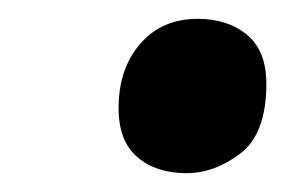

<svg xmlns="http://www.w3.org/2000/svg" viewBox="-20 -562 303 204"><path d="M178 -378Q146 -378 126 -395Q106 -412 106 -447Q106 -489 129 -515.5Q152 -542 190 -542Q222 -542 242.5 -525Q263 -508 263 -473Q263 -420 235.5 -399Q208 -378 178 -378Z"/></svg>

Font: Noto Serif ExtraCondensed ExtraBold
Style: Italic
Weight: 800
Width: 2
Italic angle: -12°
Designer: Monotype Design Team
Foundry: Monotype Imaging Inc.
Version: Version 2.013